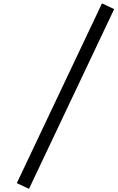

<svg xmlns="http://www.w3.org/2000/svg" viewBox="-20 -1038 709 1158"><path d="M154.9 100.9 81.4 66.4 595.1 -1017.6 668.6 -983.1Z"/></svg>

Font: TypoPRO Monoid
Style: Regular
Weight: 400
Width: 4
Monospace: yes
Designer: Andreas Larsen (@larsenwork)
Version: Version 0.61